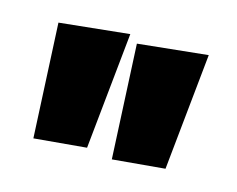

<svg xmlns="http://www.w3.org/2000/svg" viewBox="-54 -821 536 435"><g transform="rotate(15 214.0 -603.5)"><path d="M53 -461 40 -729 204 -746 176 -472ZM237 -461 224 -729 388 -746 360 -472Z"/></g></svg>

Font: Marhey
Style: Bold
Weight: 700
Designer: Nur Syamsi & Bustanul Arifin
Foundry: Namelatype
Version: Version 1.000